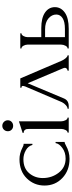

<svg xmlns="http://www.w3.org/2000/svg" viewBox="501 -1117 623 1665"><g transform="rotate(-90 812.5 -284.5)"><path d="M414 -114V-36Q404 -36 383 -24Q328 7 268 7Q167 7 101.5 -55Q36 -117 36 -210Q36 -300 98 -363.5Q160 -427 264 -427Q315 -427 363 -402Q382 -391 398 -391V-315H388Q379 -351 342 -372Q305 -393 264 -393Q186 -393 143.5 -343.5Q101 -294 101 -225Q101 -146 147.5 -86.5Q194 -27 270 -27Q323 -27 361.5 -55Q400 -83 404 -114Z M625 0H495V-10Q509 -10 518 -28.5Q527 -47 527 -65V-342Q527 -356 525.5 -365Q524 -374 516 -382.5Q508 -391 493 -391V-400L593 -432V-65Q593 -47 602 -28.5Q611 -10 625 -10ZM520.5 -495Q507 -508 507 -528Q507 -548 520.5 -562Q534 -576 554 -576Q574 -576 588 -562Q602 -548 602 -528Q602 -508 588 -495Q574 -482 554 -482Q534 -482 520.5 -495Z M1032 0V-10Q1040 -10 1048.5 -16.5Q1057 -23 1057 -33Q1057 -41 1050 -56L923 -356L791 -41Q774 0 724 0H702V-10Q716 -10 732.5 -24.5Q749 -39 759 -59L895 -377Q900 -392 900 -398Q900 -410 884 -410V-420H965L1119 -60Q1127 -42 1140.5 -26Q1154 -10 1165 -10V0Z M1323 -238H1401Q1490 -238 1536.5 -205.5Q1583 -173 1583 -120Q1583 -67 1535.5 -33.5Q1488 0 1396 0H1225V-10Q1239 -10 1248.5 -28.5Q1258 -47 1258 -65V-358Q1258 -375 1248.5 -392.5Q1239 -410 1225 -410V-420H1356V-410Q1342 -410 1332.5 -392.5Q1323 -375 1323 -358ZM1323 -33H1394Q1457 -33 1488 -53.5Q1519 -74 1519 -108Q1519 -147 1485 -176Q1451 -205 1391 -205H1323Z"/></g></svg>

Font: Forum
Style: Regular
Weight: 400
Designer: Denis Masharov
Foundry: Denis Masharov
Version: Version 1.000